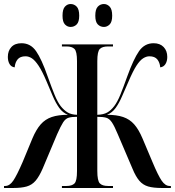

<svg xmlns="http://www.w3.org/2000/svg" viewBox="-20 -935 870 955"><path d="M0 0V-10H6Q28 -10 46 -36.5Q64 -63 93 -130L141 -246Q160 -291 182.5 -316.5Q205 -342 237.5 -353Q270 -364 318 -364Q292 -374 274.5 -398.5Q257 -423 242.5 -457Q228 -491 212 -529Q190 -581 172 -608Q154 -635 138.5 -645Q123 -655 107 -655Q80 -655 67.5 -639.5Q55 -624 53 -600Q36 -602 27.5 -616.5Q19 -631 19 -652Q19 -682 36.5 -701Q54 -720 87 -720Q132 -720 159.5 -680.5Q187 -641 217 -555Q237 -499 251.5 -463.5Q266 -428 282 -407Q298 -387 316 -376Q334 -365 363 -364V-631Q363 -679 350.5 -691.5Q338 -704 311 -704H288V-714H542V-704H517Q489 -704 476.5 -691.5Q464 -679 464 -631V-364Q495 -365 513.5 -375.5Q532 -386 548 -407Q564 -428 578.5 -463.5Q593 -499 613 -555Q644 -641 671.5 -680.5Q699 -720 744 -720Q776 -720 794 -701Q812 -682 812 -652Q812 -631 803 -616.5Q794 -602 777 -600Q775 -624 762.5 -639.5Q750 -655 723 -655Q708 -655 692 -645Q676 -635 658.5 -608Q641 -581 619 -529Q602 -491 587.5 -457Q573 -423 555.5 -398.5Q538 -374 512 -364Q560 -364 592.5 -353Q625 -342 647.5 -316.5Q670 -291 689 -246L738 -130Q766 -63 784 -36.5Q802 -10 824 -10H830V0H784Q743 0 717 -7.5Q691 -15 673 -36Q655 -57 639 -96L566 -267Q549 -308 536.5 -326.5Q524 -345 508 -349.5Q492 -354 464 -354V-85Q464 -36 476.5 -23Q489 -10 517 -10H542V0H288V-10H311Q338 -10 350.5 -22.5Q363 -35 363 -84V-354Q337 -354 321.5 -349.5Q306 -345 294 -326.5Q282 -308 264 -267L192 -96Q175 -57 157 -36Q139 -15 113 -7.5Q87 0 47 0ZM497 -801Q479 -801 466.5 -813.5Q454 -826 454 -857Q454 -889 466.5 -902Q479 -915 497 -915Q513 -915 525.5 -902Q538 -889 538 -857Q538 -826 525.5 -813.5Q513 -801 497 -801ZM331 -801Q315 -801 303 -813.5Q291 -826 291 -857Q291 -889 303 -902Q315 -915 331 -915Q349 -915 361.5 -902Q374 -889 374 -857Q374 -826 361.5 -813.5Q349 -801 331 -801Z"/></svg>

Font: Noto Serif Display ExtraCondensed SemiBold
Style: Regular
Weight: 600
Width: 2
Designer: Monotype Design Team
Foundry: Monotype Imaging Inc.
Version: Version 2.009